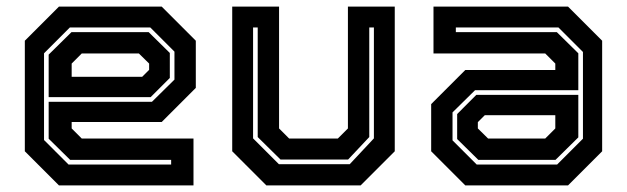

<svg xmlns="http://www.w3.org/2000/svg" viewBox="-20 -560 1894 580"><path d="M468.5 -540 571.5 -437V-294.5L468.5 -191.5H196.5V-172L227 -141.5H564.5V0H158L55 -103V-437L158 -540ZM429 -463 493 -400V-324.5L435 -266.5H127V-395L196 -463ZM434 -477H191L113 -399V-137L187 -63H497V-77H192L127 -141V-252.5H439L507 -319.5V-404ZM399.5 -398.5H227L196.5 -368V-328H409.5L430.5 -349V-368Z M784.5 0 681.5 -103V-540H823V-172L853.5 -141.5H1000.5L1031 -172V-540H1172.5V-103L1069.5 0ZM822.5 -64H1036.5L1109.5 -142V-477H1095.5V-146L1031.5 -78H827.5L758.5 -146V-477H744.5V-142Z M1385.5 0 1282.5 -103V-245.5L1385.5 -348.5H1657.5V-368L1627 -398.5H1289.5V-540H1696L1799 -437V-103L1696 0ZM1425 -77 1361 -140V-215.5L1419 -273.5H1727V-145L1658 -77ZM1420 -63H1663L1741 -141V-403L1667 -477H1357V-463H1662L1727 -399V-287.5H1415L1347 -220.5V-136ZM1454.5 -141.5H1627L1657.5 -172V-212H1444.5L1423.5 -191V-172Z"/></svg>

Font: Tourney Thin
Style: Bold
Weight: 700
Version: Version 1.015